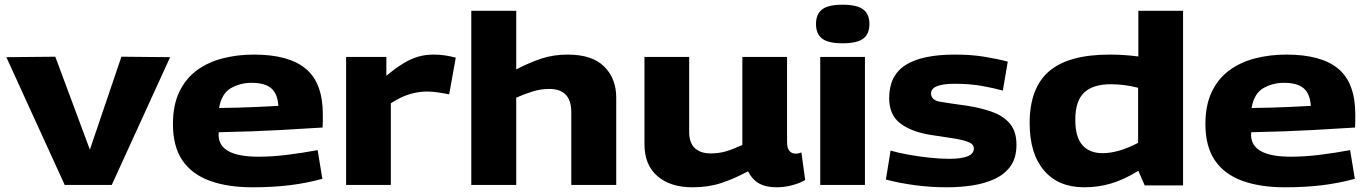

<svg xmlns="http://www.w3.org/2000/svg" viewBox="-20 -786 5819 816"><path d="M255 0 7 -543 215 -545 362 -150 496 -545 703 -543 455 0Z M1053 10Q948 10 872 -17.5Q796 -45 755.5 -104Q715 -163 715 -259Q715 -339 742 -395.5Q769 -452 816.5 -487Q864 -522 926.5 -538Q989 -554 1059 -554Q1208 -554 1280 -493.5Q1352 -433 1352 -300Q1352 -291 1352 -275Q1352 -259 1351 -244Q1288 -240 1173.5 -233.5Q1059 -227 910 -224Q909 -220 909 -212Q910 -120 1079 -120Q1136 -120 1201 -128Q1266 -136 1330 -148L1350 -26Q1285 -8 1212.5 1Q1140 10 1053 10ZM911 -327Q992 -328 1061.5 -331Q1131 -334 1163 -336Q1160 -387 1133 -410.5Q1106 -434 1049 -434Q1001 -434 961.5 -411.5Q922 -389 911 -327Z M1622 -544V-464Q1662 -497 1694 -516.5Q1726 -536 1756.5 -545Q1787 -554 1824 -554Q1869 -554 1917 -541L1889 -385Q1864 -390 1840 -393.5Q1816 -397 1794 -397Q1760 -397 1722 -386Q1684 -375 1641 -347V0H1451V-544Z M1983 0V-740H2174V-491Q2232 -521 2282.5 -537.5Q2333 -554 2393 -554Q2497 -554 2548 -503Q2599 -452 2599 -371V0H2408V-307Q2408 -360 2384 -384Q2360 -408 2315 -408Q2279 -408 2246 -398Q2213 -388 2174 -371V0Z M2923 10Q2829 10 2774 -37.5Q2719 -85 2719 -173V-544H2909V-225Q2909 -179 2933 -156.5Q2957 -134 3000 -134Q3036 -134 3066 -143Q3096 -152 3135 -170V-544H3325V-183Q3325 -155 3335.5 -144Q3346 -133 3361 -133Q3374 -133 3386 -138L3402 -21Q3381 -8 3347.5 1Q3314 10 3280 10Q3234 10 3205 -7Q3176 -24 3159 -58Q3100 -26 3045 -8Q2990 10 2923 10Z M3561 -602Q3500 -602 3474 -622Q3448 -642 3448 -684Q3448 -726 3474 -746Q3500 -766 3561 -766Q3622 -766 3648.5 -746Q3675 -726 3675 -684Q3675 -642 3649 -622Q3623 -602 3561 -602ZM3466 0V-544H3656V0Z M3745 -23 3765 -146Q3795 -137 3839 -129Q3883 -121 3929.5 -116Q3976 -111 4014 -111Q4119 -111 4119 -155Q4119 -174 4093 -183.5Q4067 -193 4025 -199Q3983 -205 3933 -213Q3850 -227 3804.5 -263Q3759 -299 3759 -369Q3759 -465 3828.5 -509.5Q3898 -554 4039 -554Q4109 -554 4166 -544.5Q4223 -535 4263 -524L4242 -401Q4207 -411 4155 -420.5Q4103 -430 4037 -430Q3989 -430 3963 -420Q3937 -410 3937 -389Q3937 -360 3976 -353.5Q4015 -347 4087 -337Q4148 -328 4196.5 -310.5Q4245 -293 4272.5 -260Q4300 -227 4300 -171Q4300 -116 4275.5 -81Q4251 -46 4208.5 -26Q4166 -6 4113 2Q4060 10 4003 10Q3935 10 3868 1Q3801 -8 3745 -23Z M4845 2 4818 -60Q4758 -23 4703 -6.5Q4648 10 4588 10Q4478 10 4417 -61.5Q4356 -133 4356 -263Q4356 -412 4438.5 -483Q4521 -554 4696 -554Q4756 -554 4818 -546V-740H5008V2ZM4817 -179V-413Q4786 -421 4757 -424.5Q4728 -428 4701 -428Q4625 -428 4587.5 -392.5Q4550 -357 4550 -276Q4550 -204 4580 -169.5Q4610 -135 4666 -135Q4733 -135 4817 -179Z M5441 10Q5336 10 5260 -17.5Q5184 -45 5143.5 -104Q5103 -163 5103 -259Q5103 -339 5130 -395.5Q5157 -452 5204.5 -487Q5252 -522 5314.5 -538Q5377 -554 5447 -554Q5596 -554 5668 -493.5Q5740 -433 5740 -300Q5740 -291 5740 -275Q5740 -259 5739 -244Q5676 -240 5561.5 -233.5Q5447 -227 5298 -224Q5297 -220 5297 -212Q5298 -120 5467 -120Q5524 -120 5589 -128Q5654 -136 5718 -148L5738 -26Q5673 -8 5600.5 1Q5528 10 5441 10ZM5299 -327Q5380 -328 5449.5 -331Q5519 -334 5551 -336Q5548 -387 5521 -410.5Q5494 -434 5437 -434Q5389 -434 5349.5 -411.5Q5310 -389 5299 -327Z"/></svg>

Font: Georama Extended
Style: Bold
Weight: 700
Width: 7
Designer: Jean-Baptiste Levee
Foundry: Production Type
Version: Version 1.000